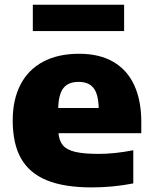

<svg xmlns="http://www.w3.org/2000/svg" viewBox="-20 -786 648 816"><path d="M580.5 -220H228.5Q231.5 -187 247.8 -168Q264 -149 300 -140.5Q336 -132 399 -132Q467.5 -132 546.5 -147.5V-6.5Q459 10.5 370 10.5Q253 10.5 179 -19.8Q105 -50 69.5 -112.5Q34 -175 34 -274Q34 -362 66.8 -425.8Q99.5 -489.5 162.8 -523.5Q226 -557.5 316.5 -557.5Q402.5 -557.5 461.5 -523.2Q520.5 -489 550.5 -424Q580.5 -359 580.5 -267.5ZM227.5 -327H399.5Q398 -386 377.5 -412Q357 -438 314 -438Q270.5 -438 249.8 -412Q229 -386 227.5 -327ZM119.5 -654V-766H507.5V-654Z"/></svg>

Font: Encode Sans Semi Expanded ExBd
Style: Regular
Weight: 800
Width: 6
Designer: Multiple Designers
Foundry: Impallari Type
Version: Version 2.000